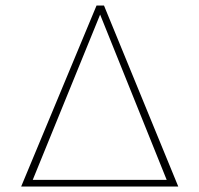

<svg xmlns="http://www.w3.org/2000/svg" viewBox="-20 -678 725 698"><path d="M628 0H57L331 -658H358ZM586 -24 344 -625 99 -24Z"/></svg>

Font: Ysabeau Extralight
Style: Regular
Weight: 200
Designer: Christian Thalmann (Catharsis Fonts)
Version: Version 0.003